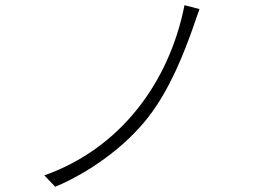

<svg xmlns="http://www.w3.org/2000/svg" viewBox="-20 -716 996 740"><path d="M748.9 -681.1 691.1 -696C632.1 -397 442.8 -143.1 150.9 -40.1L192.8 3.9C323.9 -51.1 462.7 -149.9 551.8 -264.9C634.9 -371.8 688.9 -511 724.1 -610.1C731.2 -630 740.8 -660.2 748.9 -681.1Z"/></svg>

Font: Karasuma Gothic
Style: Light
Weight: 300
Designer: Rasmus Andersson / Ryoko Nishizuka
Foundry: rsms
Version: Version 1.00